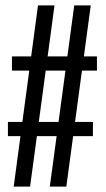

<svg xmlns="http://www.w3.org/2000/svg" viewBox="-20 -695 394 715"><path d="M165.5 0H227L318 -675H256.5ZM9.5 -188H326V-241H9.5ZM31 0H92L183 -675H121.5ZM24.5 -432H341V-485H24.5Z"/></svg>

Font: Anybody UltraCondensed
Style: Regular
Weight: 400
Width: 1
Version: Version 1.113;gftools[0.9.25]